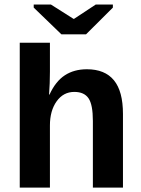

<svg xmlns="http://www.w3.org/2000/svg" viewBox="-20 -853 640 873"><path d="M205.1 -422.9Q232.9 -483.4 274.9 -510.7Q316.9 -538.1 375 -538.1Q457 -538.1 498 -488Q539.1 -438 539.1 -335V0H402.3V-303.2Q402.3 -377 382.6 -406Q362.8 -435.1 317.9 -435.1Q268.1 -435.1 237.5 -392.3Q207 -349.6 207 -282.7V0H69.8V-658.7H207V-526.9Q207 -473.6 203.1 -422.9ZM371.1 -696.8H259.3L133.3 -818.4V-832.5H211.4L314.5 -767.1H316.4L415.5 -832.5H493.2V-818.4Z"/></svg>

Font: Liberation Mono
Style: Bold
Weight: 700
Monospace: yes
Designer: Steve Matteson
Foundry: Ascender Corporation
Version: Version 2.1.5